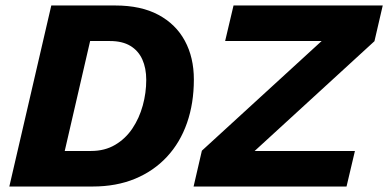

<svg xmlns="http://www.w3.org/2000/svg" viewBox="-20 -680 1415 700"><path d="M14 0 167 -660H400Q494 -660 557.6 -625.9Q621.2 -591.8 654 -531.1Q686.8 -470.4 686.8 -390Q686.8 -303.4 661.8 -231.8Q636.8 -160.2 588.7 -108.4Q540.6 -56.6 472.4 -28.3Q404.2 0 317.6 0ZM216 -129.6H312.2Q362 -129.6 399.9 -152Q437.8 -174.4 462.8 -211.8Q487.8 -249.2 500.5 -295.3Q513.2 -341.4 513.2 -388.8Q513.2 -431.6 498.8 -463.4Q484.4 -495.2 455.2 -512.8Q426 -530.4 381 -530.4H308.6ZM685.8 0 716 -130.6 1152.6 -530.4H800.8L831.4 -660H1375.4L1345.2 -529.8L908.4 -129.6H1274L1243.4 0Z"/></svg>

Font: Work Sans
Style: Italic
Weight: 400
Italic angle: -13°
Designer: Wei Huang
Foundry: Wei Huang
Version: Version 2.012